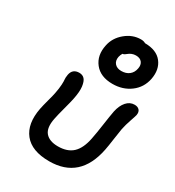

<svg xmlns="http://www.w3.org/2000/svg" viewBox="-225 -1168 1117 1227"><g transform="rotate(30 334.0 -555.0)"><path d="M433.1 -701.2Q344.2 -701.2 300.5 -756.3Q256.8 -811.5 273.9 -892.1Q286.1 -953.6 337.4 -996.3Q388.7 -1039.1 450.2 -1039.1Q470.7 -1039.1 483.9 -1030.8Q569.8 -1030.3 609.1 -980.2Q648.4 -930.2 633.8 -854Q619.6 -783.7 564.2 -742.4Q508.8 -701.2 433.1 -701.2ZM380.9 -870.1Q375 -838.9 392.1 -819.8Q409.2 -800.8 440.9 -800.8Q475.6 -800.8 498.3 -818.8Q521 -836.9 526.9 -869.1Q532.7 -897.5 518.6 -915.8Q504.4 -934.1 474.1 -934.1Q458 -934.1 444.6 -928.7Q431.2 -923.3 423.8 -917Q416.5 -910.6 408.2 -905.3Q399.9 -899.9 393.1 -899.9Q385.7 -889.2 380.9 -870.1ZM330.1 -70.8Q200.7 -70.8 145 -140.9Q89.4 -210.9 112.8 -332Q118.2 -358.9 130.6 -404.8Q143.1 -450.7 146 -466.8Q153.8 -505.9 155.3 -534.4Q156.7 -563 155 -573.5Q153.3 -584 157.2 -608.9Q166.5 -657.2 215.8 -657.2Q240.2 -657.2 254.6 -641.4Q269 -625.5 273.7 -589.4Q278.3 -553.2 266.1 -494.1Q261.7 -471.7 245.6 -411.6Q229.5 -351.6 224.1 -323.2Q209 -249.5 238.3 -215.3Q267.6 -181.2 331.1 -181.2Q400.4 -181.2 439.5 -217.8Q478.5 -254.4 494.1 -333Q503.4 -379.4 512.9 -447Q522.5 -514.6 529.8 -553.2Q540 -601.1 564.7 -629.2Q589.4 -657.2 624 -657.2Q647 -657.2 659.2 -643.8Q671.4 -630.4 667 -606Q664.6 -595.2 651.1 -556.6Q637.7 -518.1 629.9 -481Q625.5 -457.5 617.7 -400.9Q609.9 -344.2 604 -314.9Q555.7 -70.8 330.1 -70.8Z"/></g></svg>

Font: Shantell Sans Irregular Bouncy
Style: Italic
Weight: 500
Italic angle: -11.31°
Designer: Stephen Nixon, Anya Danilova, Shantell Martin
Foundry: Arrow Type
Version: Version 1.006;[9816181b4]